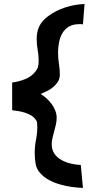

<svg xmlns="http://www.w3.org/2000/svg" viewBox="-20 -841 437 948"><path d="M397.5 -821.3 389.6 -720.7Q384.8 -721.7 380.4 -721.7Q376 -721.7 371.1 -721.7Q339.8 -721.7 319.8 -709.5Q299.8 -697.3 288.1 -677.2Q276.4 -657.2 271.5 -632.3Q266.6 -607.4 266.6 -581.1Q266.6 -552.7 271 -525.9Q275.4 -499 275.4 -471.7Q275.4 -453.1 266.1 -438Q256.8 -422.9 242.7 -411.1Q228.5 -399.4 211.9 -391.1Q195.3 -382.8 180.7 -377Q195.3 -368.2 209.5 -355.5Q223.6 -342.8 234.9 -327.6Q246.1 -312.5 252.9 -294.9Q259.8 -277.3 259.8 -259.8Q259.8 -242.2 255.9 -225.6Q252 -209 247.6 -192.9Q243.2 -176.8 239.3 -160.6Q235.4 -144.5 235.4 -128.9Q235.4 -100.6 249 -81.5Q262.7 -62.5 283.7 -50.8Q304.7 -39.1 330.1 -33.2Q355.5 -27.3 378.9 -26.4L389.6 86.9Q364.3 85.9 335 82Q305.7 78.1 276.9 69.8Q248 61.5 222.2 47.9Q196.3 34.2 177.7 12.7Q160.2 -6.8 155.8 -32.7Q151.4 -58.6 151.4 -85.9Q151.4 -119.1 157.7 -150.9Q164.1 -182.6 164.1 -214.8Q164.1 -226.6 163.1 -235.4Q162.1 -244.1 154.3 -252.9Q145.5 -264.6 131.3 -272.5Q117.2 -280.3 101.6 -285.2Q85.9 -290 69.8 -292.5Q53.7 -294.9 40 -296.9V-433.6Q71.3 -437.5 103 -449.7Q134.8 -461.9 155.3 -488.3Q165 -500 168 -512.2Q170.9 -524.4 170.9 -540Q170.9 -568.4 166 -594.7Q161.1 -621.1 161.1 -648.4Q161.1 -685.5 174.3 -711.9Q187.5 -738.3 215.8 -759.8Q254.9 -789.1 301.8 -804.2Q348.6 -819.3 397.5 -821.3Z"/></svg>

Font: Slackey
Style: Regular
Weight: 400
Designer: Squid
Foundry: Font Diner, Inc DBA Sideshow
Version: Version 1.000